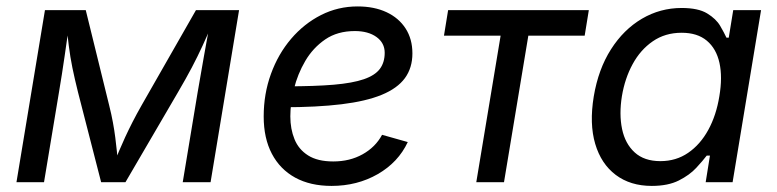

<svg xmlns="http://www.w3.org/2000/svg" viewBox="-20 -578 2466 609"><path d="M32.2 0 122.6 -545.9H252L326.2 -244.1Q333.5 -215.3 338.1 -189.9Q342.8 -164.6 345.7 -141.6Q348.6 -118.7 350.8 -97.4Q353 -76.2 354.5 -55.7H339.8Q348.6 -77.6 357.7 -99.1Q366.7 -120.6 377.2 -143.3Q387.7 -166 400.4 -190.9Q413.1 -215.8 429.2 -244.1L601.6 -545.9H738.3L647.9 0H559.6L606.9 -285.2Q611.3 -311.5 616.5 -340.3Q621.6 -369.1 626.7 -398.7Q631.8 -428.2 637.2 -457Q642.6 -485.8 647.5 -512.2H657.2Q639.2 -469.2 623 -434.1Q606.9 -398.9 588.4 -363.8Q569.8 -328.6 544.4 -285.2L377.9 0H300.8L227.5 -285.2Q216.8 -328.1 209.7 -362.8Q202.6 -397.5 198.2 -432.9Q193.8 -468.3 189.5 -512.2H201.2Q196.8 -483.4 192.9 -455.1Q189 -426.8 184.8 -398.7Q180.7 -370.6 176.3 -342.3Q171.9 -314 167 -285.2L119.6 0Z M1031.7 11.7Q964.4 11.7 916.3 -14.6Q868.2 -41 842.3 -90.3Q816.4 -139.6 816.4 -208.5Q816.4 -280.3 839.4 -343.5Q862.3 -406.7 903.3 -454.8Q944.3 -502.9 998.3 -530.3Q1052.2 -557.6 1114.3 -557.6Q1167 -557.6 1206.1 -539.3Q1245.1 -521 1266.6 -487.5Q1288.1 -454.1 1288.1 -408.7Q1288.1 -362.8 1264.4 -330.3Q1240.7 -297.9 1190.9 -277.3Q1141.1 -256.8 1063.2 -247.3Q985.4 -237.8 877.4 -237.8L889.2 -304.2Q978.5 -304.2 1038.6 -309.3Q1098.6 -314.5 1134 -326.7Q1169.4 -338.9 1184.8 -359.4Q1200.2 -379.9 1200.2 -410.6Q1200.2 -441.9 1174.1 -460.7Q1147.9 -479.5 1105.5 -479.5Q1050.3 -479.5 1011.5 -452.9Q972.7 -426.3 948.2 -384.5Q923.8 -342.8 912.4 -296.1Q900.9 -249.5 900.9 -209Q900.9 -168.9 914.1 -136.5Q927.2 -104 957.3 -85Q987.3 -65.9 1037.1 -65.9Q1089.4 -65.9 1130.1 -88.6Q1170.9 -111.3 1191.9 -150.4L1273.4 -127.4Q1243.2 -63 1178 -25.6Q1112.8 11.7 1031.7 11.7Z M1490.7 0 1567.9 -464.8H1388.2L1401.4 -545.9H1847.7L1834.5 -464.8H1655.8L1578.6 0Z M2047.4 11.7Q1979.5 11.7 1933.1 -23.2Q1886.7 -58.1 1867.9 -121.8Q1849.1 -185.5 1863.3 -272Q1877.9 -358.9 1918 -421.6Q1958 -484.4 2016.1 -518.6Q2074.2 -552.7 2142.1 -552.7Q2194.8 -552.7 2223.1 -535.4Q2251.5 -518.1 2264.4 -495.8Q2277.3 -473.6 2284.2 -458.5H2291.5L2305.7 -545.9H2394L2303.7 0H2218.3L2231.9 -84.5H2221.7Q2209.5 -68.4 2188.5 -45.7Q2167.5 -22.9 2133.3 -5.6Q2099.1 11.7 2047.4 11.7ZM2074.7 -66.9Q2124.5 -66.9 2162.8 -93.3Q2201.2 -119.6 2226.6 -166Q2252 -212.4 2261.7 -272.9Q2272 -333.5 2262 -378.7Q2252 -423.8 2221.9 -449Q2191.9 -474.1 2142.1 -474.1Q2089.8 -474.1 2050.5 -447Q2011.2 -419.9 1986.6 -374.5Q1961.9 -329.1 1952.6 -272.9Q1943.4 -215.8 1953.1 -168.9Q1962.9 -122.1 1993.2 -94.5Q2023.4 -66.9 2074.7 -66.9Z"/></svg>

Font: Inter Variable
Style: Italic
Weight: 400
Italic angle: -9.39999°
Designer: Rasmus Andersson
Foundry: rsms
Version: Version 4.001;git-9221beed3